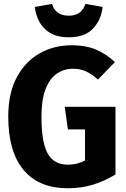

<svg xmlns="http://www.w3.org/2000/svg" viewBox="-20 -965 655 1002"><path d="M333.8 17.4Q182.6 17.4 102.8 -78.2Q23.1 -173.8 23.1 -356.9Q23.1 -477.9 67.2 -560.8Q111.3 -643.6 186.2 -686.2Q261 -728.7 353.3 -728.7Q431.3 -728.7 484.6 -704.6Q537.9 -680.5 579.5 -641L491.3 -549.7Q459 -578.5 429.2 -592.3Q399.5 -606.2 361.5 -606.2Q313.8 -606.2 276.7 -580.8Q239.5 -555.4 217.9 -500.3Q196.4 -445.1 196.4 -355.9Q196.4 -263.1 211.5 -208.2Q226.7 -153.3 257.4 -129.5Q288.2 -105.6 335.4 -105.6Q360.5 -105.6 382.6 -111.5Q404.6 -117.4 423.6 -127.2V-289.7H334.4L317.9 -407.7H582.6V-54.4Q529.2 -21.5 467.9 -2.1Q406.7 17.4 333.8 17.4ZM338.5 -770.3Q282.1 -770.3 244.6 -791.5Q207.2 -812.8 186.9 -848.7Q166.7 -884.6 161.5 -928.7L251.3 -944.6Q270.3 -883.1 338.5 -883.1Q406.7 -883.1 425.6 -944.6L515.4 -928.7Q508.7 -862.6 465.9 -816.4Q423.1 -770.3 338.5 -770.3Z"/></svg>

Font: Fira Code
Style: Bold
Weight: 700
Monospace: yes
Designer: Carrois Corporate, Edenspiekermann AG, Nikita Prokopov
Foundry: Carrois Corporate, Edenspiekermann AG, Nikita Prokopov
Version: Version 6.000; ttfautohint (v1.8.2) -l 8 -r 50 -G 200 -x 14 